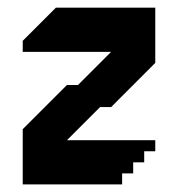

<svg xmlns="http://www.w3.org/2000/svg" viewBox="-20 -487 470 507"><path d="M273.4 -204.2 390 -320.9V-466.7H127.5L40 -379.2V-350H273.3L185.9 -262.5H156.7L40 -145.9V0H302.5V-29.2H331.7V-58.4H360.8V-87.5H390V-116.7H156.7L244.2 -204.2Z"/></svg>

Font: Stepalange
Style: Regular
Weight: 400
Designer: Szymon Furjan
Version: Version 1.005;Fontself Maker 3.5.8